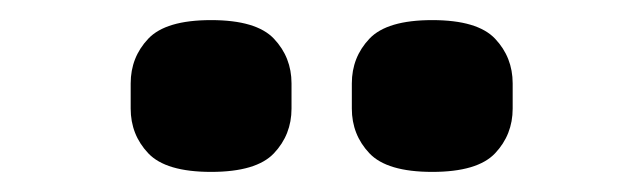

<svg xmlns="http://www.w3.org/2000/svg" viewBox="-20 -771 640 191"><path d="M190 -600Q145 -600 127.5 -618.5Q110 -637 110 -663V-688Q110 -714 127.5 -732.5Q145 -751 190 -751Q235 -751 252.5 -732.5Q270 -714 270 -688V-663Q270 -637 252.5 -618.5Q235 -600 190 -600ZM410 -600Q365 -600 347.5 -618.5Q330 -637 330 -663V-688Q330 -714 347.5 -732.5Q365 -751 410 -751Q455 -751 472.5 -732.5Q490 -714 490 -688V-663Q490 -637 472.5 -618.5Q455 -600 410 -600Z"/></svg>

Font: IBM Plex Sans Arabic
Style: Bold
Weight: 700
Designer: Mike Abbink, Paul van der Laan, Pieter van Rosmalen, Wael Morcos, Khajak Apelian
Foundry: Bold Monday
Version: Version 1.2